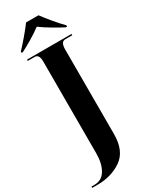

<svg xmlns="http://www.w3.org/2000/svg" viewBox="-307 -983 997 1275"><g transform="rotate(-30 191.0 -345.5)"><path d="M-15 240H27Q133 240 211 186Q289 132 289 2V-646Q289 -704 323 -704H377V-714H36V-704H90Q123 -704 123 -649V53Q123 132 94 181Q65 230 8 230H-15ZM27 -771H37Q71 -788 117.5 -815.5Q164 -843 201 -871Q239 -843 286 -815.5Q333 -788 366 -771H376V-781Q347 -810 310.5 -853.5Q274 -897 249 -931H154Q129 -897 92 -853.5Q55 -810 27 -781Z"/></g></svg>

Font: Noto Serif Display SemiCondensed Extra
Style: Regular
Weight: 800
Width: 4
Designer: Monotype Design Team
Foundry: Monotype Imaging Inc.
Version: Version 1.900